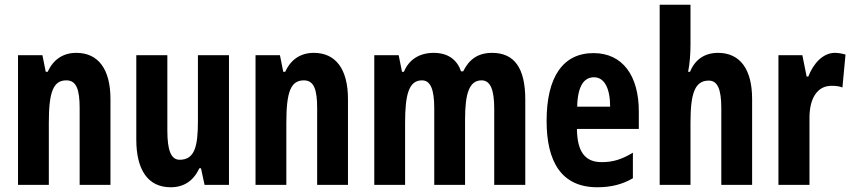

<svg xmlns="http://www.w3.org/2000/svg" viewBox="-20 -780 3595 810"><path d="M302 -557C246 -557 205 -529 181 -477H173L159 -547H56V0H186V-263C186 -393 205 -441 260 -441C303 -441 316 -401 316 -324V0H446V-362C446 -489 394 -557 302 -557Z M946 -547H815V-269C815 -164 802 -106 738 -106C701 -106 686 -147 686 -229V-547H555V-191C555 -65 603 10 700 10C756 10 796 -17 821 -70H828L843 0H946Z M1304 -557C1248 -557 1207 -529 1183 -477H1175L1161 -547H1058V0H1188V-263C1188 -393 1207 -441 1262 -441C1305 -441 1318 -401 1318 -324V0H1448V-362C1448 -489 1396 -557 1304 -557Z M2056 -557C1997 -557 1959 -530 1934 -479H1925C1910 -524 1874 -557 1810 -557C1750 -557 1705 -529 1684 -477H1676L1662 -547H1559V0H1689V-261C1689 -379 1704 -441 1760 -441C1796 -441 1812 -404 1812 -323V0H1942V-276C1942 -387 1960 -441 2012 -441C2048 -441 2065 -403 2065 -322V0H2196V-360C2196 -493 2150 -557 2056 -557Z M2484 -556C2354 -556 2286 -454 2286 -270C2286 -97 2349 10 2500 10C2557 10 2606 -2 2650 -28V-136C2603 -107 2565 -96 2518 -96C2448 -96 2415 -140 2414 -236H2675V-310C2675 -460 2607 -556 2484 -556ZM2486 -454C2530 -454 2554 -407 2554 -330H2415C2417 -418 2444 -454 2486 -454Z M2893 -591V-760H2763V0H2893V-263C2893 -385 2911 -440 2970 -440C3007 -440 3023 -404 3023 -324V0H3153V-362C3153 -487 3103 -557 3009 -557C2953 -557 2912 -529 2891 -477H2883C2890 -513 2893 -552 2893 -591Z M3502 -557C3450 -557 3410 -509 3390 -457H3383L3365 -547H3264V0H3395V-279C3394 -364 3427 -418 3488 -418C3507 -418 3522 -416 3534 -411L3547 -550C3528 -555 3515 -557 3502 -557Z"/></svg>

Font: Noto Sans Devanagari ExtraCondensed
Style: Bold
Weight: 700
Width: 2
Designer: Jelle Bosma - Monotype Design Team
Foundry: Monotype Imaging Inc.
Version: Version 2.004